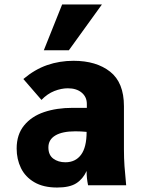

<svg xmlns="http://www.w3.org/2000/svg" viewBox="-20 -829 640 859"><path d="M54.5 -164.5Q54.5 -227 87.8 -267.8Q121 -308.5 177.2 -327.5Q233.5 -346.5 304.5 -346.5H368.5V-364Q368.5 -395.5 345.2 -414.8Q322 -434 283.5 -434Q254.5 -434 223.2 -421.8Q192 -409.5 165.5 -382L84.5 -475.5Q135.5 -518.5 191 -537.8Q246.5 -557 309 -557Q411 -557 472.8 -508.2Q534.5 -459.5 534.5 -354V-161Q534.5 -121 537 -85.5Q539.5 -50 544.5 0H374Q370.5 -18 369 -31.8Q367.5 -45.5 367.5 -64Q351 -28 321.2 -9Q291.5 10 235.5 10Q174 10 133.5 -13.8Q93 -37.5 73.8 -77Q54.5 -116.5 54.5 -164.5ZM367.5 -239Q342.5 -241.5 317 -241.5Q259 -241.5 227.8 -223Q196.5 -204.5 196.5 -169.5Q196.5 -135.5 218.5 -119.2Q240.5 -103 272.5 -103Q317.5 -103 342.5 -136.5Q367.5 -170 367.5 -239ZM176 -604 258 -809H436L288 -604Z"/></svg>

Font: JuliaMono Black
Style: Regular
Weight: 900
Monospace: yes
Designer: cormullion
Foundry: corm
Version: Version 0.054; ttfautohint (v1.8.4)